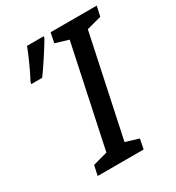

<svg xmlns="http://www.w3.org/2000/svg" viewBox="-172 -820 851 926"><g transform="rotate(-30 253.5 -357.0)"><path d="M100 0H356L367 -55L294 -77L413 -637L495 -659L507 -714H250L239 -659L312 -637L193 -77L112 -55ZM44 -544H105C131 -578 190 -669 210 -704L212 -714H119C106 -679 67 -591 47 -556Z"/></g></svg>

Font: Noto Sans UI Condensed Medium
Style: Italic
Weight: 500
Width: 3
Italic angle: -12°
Designer: Monotype Design Team
Foundry: Monotype Imaging Inc.
Version: Version 1.901